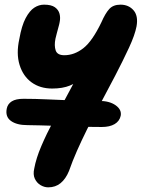

<svg xmlns="http://www.w3.org/2000/svg" viewBox="-20 -538 608 824"><path d="M187 266Q170 266 154 256.5Q138 247 129.5 229Q121 211 127 185Q135 141 157.5 88.5Q180 36 209.5 -19.5Q239 -75 267.5 -127.5Q296 -180 317.5 -222.5Q339 -265 345 -293L381 -264Q359 -232 335.5 -208Q312 -184 280.5 -171Q249 -158 204 -158Q152 -158 115.5 -184.5Q79 -211 64 -259.5Q49 -308 63 -371Q73 -428 90 -460Q107 -492 127 -505Q147 -518 169 -518Q200 -518 215.5 -507Q231 -496 235.5 -479Q240 -462 236 -443Q235 -436 231 -422Q227 -408 223.5 -394Q220 -380 218 -372Q212 -342 219 -321.5Q226 -301 256 -301Q299 -301 337.5 -331Q376 -361 415 -442Q432 -481 449 -499.5Q466 -518 497 -518Q532 -518 553 -494Q574 -470 566 -425Q559 -388 533.5 -333Q508 -278 474.5 -213.5Q441 -149 405 -82Q377 -30 353.5 17.5Q330 65 310.5 109Q291 153 276 196Q262 230 240 248Q218 266 187 266ZM417 7Q396 7 364 6.5Q332 6 294.5 4.5Q257 3 219.5 2Q182 1 149.5 0Q117 -1 97 -1Q52 -1 27 -19Q2 -37 9 -72Q13 -92 30.5 -103Q48 -114 81 -114Q131 -114 183.5 -111.5Q236 -109 291.5 -107Q347 -105 405 -105Q450 -105 476.5 -86Q503 -67 498 -41Q493 -18 472 -5.5Q451 7 417 7Z"/></svg>

Font: Shantell Sans
Style: Bold Italic
Weight: 700
Italic angle: -11°
Designer: Stephen Nixon, Anya Danilova, Shantell Martin
Foundry: Arrow Type
Version: Version 1.011;[c5ecc13dd]